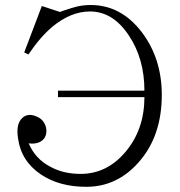

<svg xmlns="http://www.w3.org/2000/svg" viewBox="-20 -717 707 755"><path d="M50.8 -173.8Q62.5 -84 140.6 -31.2Q212.9 17.6 319.3 17.6Q440.4 17.6 525.4 -79.1Q616.2 -181.6 616.2 -343.8Q616.2 -486.3 538.1 -589.8Q456.1 -697.3 336.9 -697.3Q308.6 -697.3 283.2 -691.4Q266.6 -687.5 231.4 -675.8L215.8 -669.9L144.5 -693.4L75.2 -510.7L91.8 -502.9Q138.7 -572.3 186.5 -612.3Q258.8 -671.9 334 -671.9Q423.8 -671.9 486.3 -578.1Q547.9 -486.3 547.9 -360.4H208V-335H547.9Q547.9 -209 474.6 -121.1Q401.4 -33.2 296.9 -33.2Q228.5 -33.2 177.7 -61.5Q119.1 -91.8 92.8 -153.3Q121.1 -149.4 139.6 -160.2Q156.2 -169.9 161.1 -188.5Q165 -207 158.2 -224.6Q150.4 -244.1 133.8 -253.9Q93.8 -276.4 68.4 -253.9Q42 -230.5 50.8 -173.8Z"/></svg>

Font: Batang
Style: Regular
Weight: 400
Version: Version 2.21